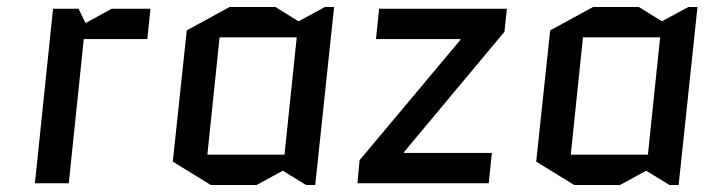

<svg xmlns="http://www.w3.org/2000/svg" viewBox="-20 -525 2045 550"><path d="M402 -413H220L177 0H80L132 -500H205L225 -459L300 -500H411Z M609 -418 574 -82H795L830 -418ZM937 -505 883 5H857L790 -36L715 5H584L475 -62L515 -438L638 -505H769L835 -464L911 -505Z M1010 -66 1299 -411V-413H1057L1066 -500H1432L1425 -434L1137 -89V-87H1389L1380 0H1004Z M1650 -418 1615 -82H1836L1871 -418ZM1978 -505 1924 5H1898L1831 -36L1756 5H1625L1516 -62L1556 -438L1679 -505H1810L1876 -464L1952 -505Z"/></svg>

Font: Quantico
Style: Italic
Weight: 400
Italic angle: -12°
Designer: Matt Desmond
Foundry: MADtype
Version: Version 2.002